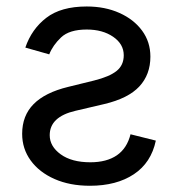

<svg xmlns="http://www.w3.org/2000/svg" viewBox="-20 -573 563 604"><path d="M59.7 -423.3Q79.5 -481.5 125.7 -517Q171.9 -552.6 252.8 -552.6Q310.4 -552.6 355.6 -532.3Q400.9 -512.1 427 -476.6Q453.1 -441.1 453.1 -394.9Q453.1 -338.4 418.3 -301Q383.5 -263.5 308.2 -245.7L217.3 -224.4Q136.4 -205.6 136.4 -147.7Q136.4 -112.6 171 -87.5Q205.6 -62.5 264.2 -62.5Q315.7 -62.5 347.7 -84.5Q379.6 -106.5 390.6 -150.6L470.2 -130.7Q455.6 -61.1 401.1 -24.9Q346.6 11.4 262.8 11.4Q199.6 11.4 151.5 -9.9Q103.3 -31.2 76.5 -68.2Q49.7 -105.1 49.7 -152Q49.7 -209.2 85.8 -245.6Q121.8 -282 194.6 -299.7L275.6 -319.6Q324.2 -331.7 346.8 -349.8Q369.3 -367.9 369.3 -399.1Q369.3 -434.3 336.1 -457.2Q302.9 -480.1 252.8 -480.1Q198.2 -480.1 172.1 -455.3Q146 -430.4 134.9 -402Z"/></svg>

Font: InterMG
Style: Regular
Weight: 400
Designer: Rasmus Andersson
Foundry: rsms
Version: Version 3.019;December 26, 2023;FontCreator 15.0.0.2955 64-b